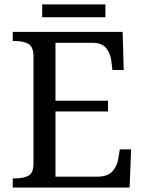

<svg xmlns="http://www.w3.org/2000/svg" viewBox="-20 -840 648 860"><path d="M37.1 0V-41H49.8Q82 -41 106 -52.2Q129.9 -63.5 129.9 -106.4V-585.9Q129.9 -631.8 106.4 -644Q83 -656.2 49.8 -656.2H37.1V-697.3H529.3L534.2 -526.4H483.4L478.5 -568.4Q474.6 -600.6 455.6 -624.5Q436.5 -648.4 392.6 -648.4H228.5V-388.7H463.9V-340.8H228.5V-48.8H417Q462.9 -48.8 483.9 -72.8Q504.9 -96.7 509.8 -128.9L516.6 -170.9H567.4L560.5 0ZM168.9 -762.7H452.1V-820.3H168.9Z"/></svg>

Font: Noto Serif Todhri
Style: Regular
Weight: 400
Designer: Mikhail Merkuryev
Version: Version 1.000; ttfautohint (v1.8.4.7-5d5b)